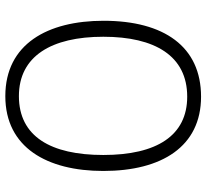

<svg xmlns="http://www.w3.org/2000/svg" viewBox="-47 -718 775 721"><g transform="rotate(90 340.5 -357.5)"><path d="M622 -358C622 -578 530 -725 343 -725C155 -725 58 -586 58 -359C58 -149 145 10 341 10C534 10 622 -147 622 -358ZM118 -358C118 -552 190 -673 343 -673C489 -673 562 -559 562 -358C562 -160 492 -41 341 -41C191 -41 118 -163 118 -358Z"/></g></svg>

Font: Noto Sans Khmer SemiCondensed Light
Style: Regular
Weight: 300
Width: 4
Designer: Danh Hong and the Monotype Design Team
Foundry: Monotype Imaging Inc.
Version: Version 2.004